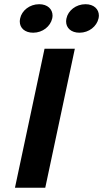

<svg xmlns="http://www.w3.org/2000/svg" viewBox="-20 -878 482 898"><path d="M440.8 -791.7C441.7 -795.8 442.5 -800.8 442.5 -805C442.5 -835 419.2 -858.3 380 -858.3C335 -858.3 298.3 -828.3 290.8 -791.7C290 -786.7 289.2 -782.5 289.2 -777.5C289.2 -747.5 312.5 -725 351.7 -725C396.7 -725 432.5 -755 440.8 -791.7ZM224.2 -791.7C225 -795.8 225.8 -800.8 225.8 -805C225.8 -835 202.5 -858.3 163.3 -858.3C118.3 -858.3 81.7 -828.3 74.2 -791.7C73.3 -786.7 72.5 -782.5 72.5 -777.5C72.5 -747.5 95.8 -725 135 -725C180 -725 215.8 -755 224.2 -791.7ZM191.7 0 330 -650H188.3L50 0Z"/></svg>

Font: BoonHome
Style: Bold Oblique
Weight: 700
Italic angle: -12°
Designer: Sungsit Sawaiwan
Foundry: Sungsit Sawaiwan
Version: Version 0.2